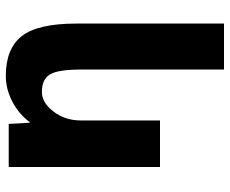

<svg xmlns="http://www.w3.org/2000/svg" viewBox="-85 -485 790 660"><g transform="rotate(-90 310.0 -155.0)"><path d="M66 -520H214L218 -448H220Q249 -486 291.5 -508Q334 -530 379 -530Q473 -530 516 -475Q559 -420 559 -287V220H401V-270Q401 -351 384 -378.5Q367 -406 324 -406Q287 -406 256.5 -366Q226 -326 226 -273V0H66Z"/></g></svg>

Font: Mplus 1p ExtraBold
Style: Regular
Weight: 800
Version: Version 1.061